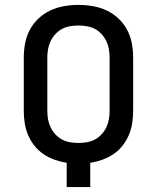

<svg xmlns="http://www.w3.org/2000/svg" viewBox="-20 -763 640 783"><path d="M252 0V-99Q227 -103 203 -111.5Q179 -120 158 -134Q137 -148 121 -168Q105 -188 95 -211.5Q85 -235 81 -260Q77 -285 77 -310V-529Q77 -558 82.5 -587Q88 -616 102 -642Q116 -668 137.5 -688Q159 -708 185.5 -720.5Q212 -733 241.5 -738Q271 -743 300 -743Q329 -743 358.5 -738Q388 -733 414.5 -720.5Q441 -708 462.5 -688Q484 -668 498 -642Q512 -616 517.5 -587Q523 -558 523 -529V-310Q523 -285 519 -260Q515 -235 505 -211.5Q495 -188 479 -168Q463 -148 442 -134Q421 -120 397 -111.5Q373 -103 348 -99V0ZM300 -180Q317 -180 334.5 -183Q352 -186 367 -194Q382 -202 394 -215Q406 -228 413.5 -243.5Q421 -259 424 -276Q427 -293 427 -310V-529Q427 -546 424 -563Q421 -580 413.5 -595.5Q406 -611 394 -624Q382 -637 367 -645Q352 -653 334.5 -656Q317 -659 300 -659Q283 -659 265.5 -656Q248 -653 233 -645Q218 -637 206 -624Q194 -611 186.5 -595.5Q179 -580 176 -563Q173 -546 173 -529V-310Q173 -293 176 -276Q179 -259 186.5 -243.5Q194 -228 206 -215Q218 -202 233 -194Q248 -186 265.5 -183Q283 -180 300 -180Z"/></svg>

Font: Iosevka SS04 Medium Extended
Style: Regular
Weight: 500
Width: 7
Monospace: yes
Designer: Belleve Invis
Foundry: Belleve Invis
Version: Version 19.0.0; ttfautohint (v1.8.4)